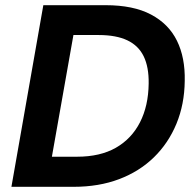

<svg xmlns="http://www.w3.org/2000/svg" viewBox="-20 -720 756 740"><path d="M24 0 147 -700H387Q494 -700 562 -664Q630 -628 662 -563Q694 -498 692 -408Q691 -318 660 -243Q629 -168 573 -113.5Q517 -59 439 -29.5Q361 0 264 0ZM180 -116H277Q366 -116 426.5 -150.5Q487 -185 519.5 -248.5Q552 -312 553 -398Q554 -461 534 -502.5Q514 -544 471 -564.5Q428 -585 360 -585H263Z"/></svg>

Font: DM Sans 20pt
Style: Bold Italic
Weight: 700
Italic angle: -10°
Version: Version 4.004;gftools[0.9.30]